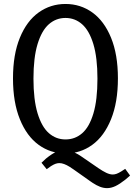

<svg xmlns="http://www.w3.org/2000/svg" viewBox="-20 -762 676 968"><path d="M447.5 160.2Q441.8 156.5 436.2 152.5L351.3 92.5Q341.2 86 331 79Q316.7 70 303.7 65.2Q290.7 60.3 279.3 60.3Q270.3 60.3 260.8 63.5Q251.3 66.7 240 73.8L235.7 76.5L215.5 91L189.2 58.5L212 37.3Q240.5 14.2 262.5 4Q284.5 -6.2 306.3 -6.2Q321.8 -6.2 338.2 -0.3Q354.7 5.5 372 15.3Q377.2 18.3 382.2 21.4Q387.2 24.5 391.7 27.8L475.7 85.5Q497.5 100.5 515.7 109.2Q533.8 117.8 548.2 117.8Q557.8 117.8 568.1 114.1Q578.3 110.3 591.7 102L611.3 89.3L635.8 123L612.8 143Q584 165.8 562.2 176.2Q540.3 186.5 519.8 186.5Q502 186.5 484.2 179.6Q466.5 172.7 447.5 160.2ZM45.5 -367Q45.5 -487.2 80.2 -571.7Q114.8 -656.2 174.8 -699.1Q234.7 -742 310.2 -742Q385.7 -742 445.5 -699.1Q505.3 -656.2 539.9 -571.7Q574.5 -487.2 574.5 -367Q574.5 -246.2 539.8 -160.8Q505.2 -75.3 445.3 -31.8Q385.5 11.7 310.2 11.7Q234.7 11.7 174.8 -31.8Q114.8 -75.3 80.2 -160.8Q45.5 -246.2 45.5 -367ZM471.3 -365.5Q471.3 -471.5 450.7 -539.8Q430 -608 393.9 -639.8Q357.8 -671.5 310.2 -671.5Q262.5 -671.5 226.3 -639.8Q190.2 -608 169.4 -539.8Q148.7 -471.5 148.7 -365.5Q148.7 -259.5 169.4 -191Q190.2 -122.5 226.3 -90.8Q262.5 -59 310.2 -59Q358.2 -59 394.2 -90.2Q430.3 -121.5 450.8 -189.7Q471.3 -257.8 471.3 -365.5Z"/></svg>

Font: Monaspace Xenon Var ExtraLight
Style: Regular
Weight: 200
Designer: Riley Cran and the Lettermatic Team
Version: Version 1.200 (Monaspace Xenon Var)